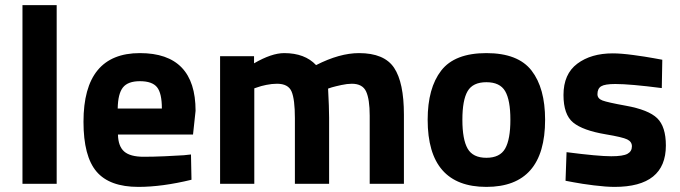

<svg xmlns="http://www.w3.org/2000/svg" viewBox="-20 -720 2663 752"><path d="M68 0V-700H202V0Z M543 -106Q579 -106 625.5 -108Q672 -110 700 -112L728 -115L730 -16Q615 12 522 12Q409 12 358 -48Q307 -108 307 -243Q307 -512 528 -512Q746 -512 746 -286L736 -193H442Q443 -147 466.5 -126.5Q490 -106 543 -106ZM441 -295H614Q614 -355 595 -378.5Q576 -402 528 -402Q481 -402 461.5 -377.5Q442 -353 441 -295Z M976 0H842V-500H975V-472Q1044 -512 1093 -512Q1174 -512 1218 -465Q1310 -512 1386 -512Q1485 -512 1523.5 -454.5Q1562 -397 1562 -271V0H1428V-267Q1428 -331 1414 -361.5Q1400 -392 1358 -392Q1340 -392 1317 -387Q1294 -382 1280 -378L1265 -373Q1269 -298 1269 -259V0H1135V-257Q1135 -331 1122 -361.5Q1109 -392 1065 -392Q1045 -392 1023 -387.5Q1001 -383 988 -378L976 -374Z M2115 -251Q2115 12 1885 12Q1655 12 1655 -251Q1655 -375 1708 -443.5Q1761 -512 1885 -512Q2009 -512 2062 -443.5Q2115 -375 2115 -251ZM1811.5 -138Q1832 -102 1885 -102Q1938 -102 1958.5 -138Q1979 -174 1979 -251Q1979 -328 1958.5 -363Q1938 -398 1885 -398Q1832 -398 1811.5 -363Q1791 -328 1791 -251Q1791 -174 1811.5 -138Z M2574 -486 2572 -375Q2448 -391 2390 -391Q2349 -391 2334.5 -382Q2320 -373 2320 -351Q2320 -334 2339.5 -326.5Q2359 -319 2431 -306Q2520 -290 2554 -257Q2588 -224 2588 -150Q2588 12 2387 12Q2354 12 2306 6Q2258 0 2227 -6L2195 -12L2199 -124Q2323 -108 2374 -108Q2420 -108 2437.5 -117.5Q2455 -127 2455 -147Q2455 -165 2436.5 -174Q2418 -183 2352 -194Q2263 -209 2225 -240Q2187 -271 2187 -348Q2187 -430 2241 -470.5Q2295 -511 2380 -511Q2412 -511 2460.5 -504.5Q2509 -498 2541 -492Z"/></svg>

Font: TitilliumText
Style: ExtraBold
Weight: 800
Designer: Accademia di Belle Arti di Urbino and others
Foundry: Accademia di Belle Arti di Urbino and others.
Version: Version 60.001